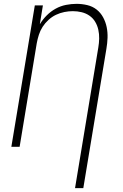

<svg xmlns="http://www.w3.org/2000/svg" viewBox="-20 -763 640 998"><path d="M370 215 491 -516Q495 -539 495.5 -562.5Q496 -586 491 -608.5Q486 -631 474.5 -650Q463 -669 445 -681.5Q427 -694 404.5 -699.5Q382 -705 359 -705Q337 -705 314.5 -700.5Q292 -696 271 -686Q250 -676 232 -659.5Q214 -643 201.5 -623.5Q189 -604 182 -582Q175 -560 171 -538L82 0H39L161 -735H203L187 -637Q202 -662 223 -683Q244 -704 269.5 -718Q295 -732 323 -737.5Q351 -743 378 -743Q406 -743 433.5 -736.5Q461 -730 482 -713.5Q503 -697 516 -673Q529 -649 534.5 -622Q540 -595 539 -566.5Q538 -538 533 -509L413 215Z"/></svg>

Font: Iosevka SS04 XLt Ex Obl
Style: Regular
Weight: 200
Width: 7
Italic angle: -9°
Monospace: yes
Designer: Belleve Invis
Foundry: Belleve Invis
Version: Version 19.0.0; ttfautohint (v1.8.4)